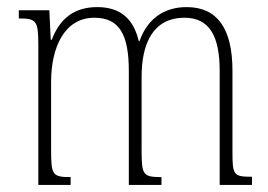

<svg xmlns="http://www.w3.org/2000/svg" viewBox="-20 -521 756 541"><path d="M179 0V-22C128 -22 124 -28 124 -98V-290C124 -387 161 -471 246 -471C316 -471 343 -424 343 -321V0H435V-22C383 -22 379 -28 379 -97V-305C379 -398 411 -471 500 -471C571 -471 599 -418 599 -321V0H690V-23C638 -23 635 -27 635 -94V-322C635 -441 592 -501 506 -501C441 -501 395 -467 373 -405H371C357 -465 322 -501 254 -501C192 -501 149 -471 126 -409H123L119 -492H33V-469C83 -469 88 -463 88 -392V0Z"/></svg>

Font: Noto Serif Armenian Condensed ExtraLight
Style: Regular
Weight: 200
Width: 3
Designer: Monotype Design Team
Foundry: Monotype Imaging Inc.
Version: Version 2.008